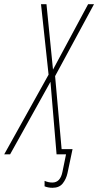

<svg xmlns="http://www.w3.org/2000/svg" viewBox="-77 -734 467 913"><path d="M173 159Q205 159 221.5 138Q238 117 244 89L268 -25H216L185 -372L370 -714H342L175 -403L144 -714H118L154 -379L-57 0H-29L163 -345L192 0H237L220 83Q210 134 172 134Q153 134 135 126V152Q152 159 173 159Z"/></svg>

Font: Noto Sans Display Condensed Thin
Style: Italic
Weight: 250
Width: 3
Italic angle: -12°
Designer: Monotype Design Team
Foundry: Monotype Imaging Inc.
Version: Version 1.900